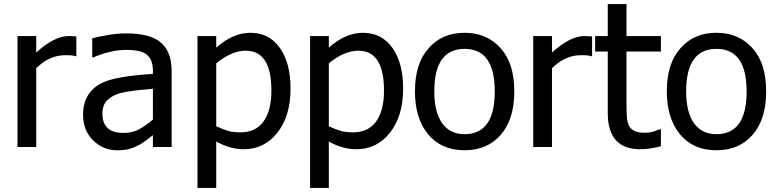

<svg xmlns="http://www.w3.org/2000/svg" viewBox="-20 -722 3810 943"><path d="M355 -543V-446H351Q338 -451 301 -451Q222 -451 158 -387V0H66V-545H158V-464Q247 -545 318 -545Q327 -545 340.5 -544Q354 -543 355 -543Z M731 -135V-286L648 -278Q599 -272 567 -264Q531 -253 506 -229Q483 -206 483 -164Q483 -69 587 -69Q631 -69 665 -88Q702 -109 731 -135ZM823 0H731V-58L701 -35Q684 -22 665 -11Q636 4 617 9Q595 16 554 16Q486 16 436 -34Q388 -82 388 -158Q388 -273 488 -318Q555 -348 731 -359V-376Q731 -436 693 -459Q666 -477 599 -477Q525 -477 438 -440H433V-534Q462 -542 506 -549Q552 -558 599 -558Q712 -558 764 -518Q823 -473 823 -373Z M1407 -287Q1407 -152 1342 -70Q1278 11 1177 11Q1110 11 1042 -27V201H950V-545H1042V-488Q1124 -561 1210 -561Q1302 -561 1355 -486Q1407 -412 1407 -287ZM1313 -277Q1313 -473 1187 -473Q1118 -473 1042 -411V-102Q1076 -86 1104 -78Q1129 -72 1163 -72Q1235 -72 1274 -125Q1313 -178 1313 -277Z M1960 -287Q1960 -152 1895 -70Q1831 11 1730 11Q1663 11 1595 -27V201H1503V-545H1595V-488Q1677 -561 1763 -561Q1855 -561 1908 -486Q1960 -412 1960 -287ZM1866 -277Q1866 -473 1740 -473Q1671 -473 1595 -411V-102Q1629 -86 1657 -78Q1682 -72 1716 -72Q1788 -72 1827 -125Q1866 -178 1866 -277Z M2506 -273Q2506 -137 2440 -60.5Q2374 16 2262 16Q2148 16 2083 -62Q2018 -141 2018 -273Q2018 -411 2085 -485Q2151 -561 2262 -561Q2372 -561 2439 -485Q2506 -411 2506 -273ZM2410 -273Q2410 -482 2262 -482Q2113 -482 2113 -273Q2113 -171 2151.5 -117Q2190 -63 2262 -63Q2410 -63 2410 -273Z M2888 -543V-446H2884Q2871 -451 2834 -451Q2755 -451 2691 -387V0H2599V-545H2691V-464Q2780 -545 2851 -545Q2860 -545 2873.5 -544Q2887 -543 2888 -543Z M3125 11Q2965 11 2965 -167V-469H2903V-545H2965V-702H3057V-545H3226V-469H3057V-210Q3057 -172 3059 -146Q3060 -127 3069 -104Q3088 -70 3146 -70Q3171 -70 3190 -76Q3216 -85 3220 -87H3226V-4Q3173 11 3125 11Z M3743 -273Q3743 -137 3677 -60.5Q3611 16 3499 16Q3385 16 3320 -62Q3255 -141 3255 -273Q3255 -411 3322 -485Q3388 -561 3499 -561Q3609 -561 3676 -485Q3743 -411 3743 -273ZM3647 -273Q3647 -482 3499 -482Q3350 -482 3350 -273Q3350 -171 3388.5 -117Q3427 -63 3499 -63Q3647 -63 3647 -273Z"/></svg>

Font: Yekan
Style: Regular
Weight: 400
Designer: ParsMizban Co
Foundry: ParsMizban Co
Version: Version 2.000